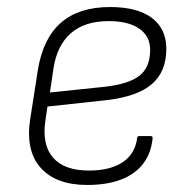

<svg xmlns="http://www.w3.org/2000/svg" viewBox="-20 -514 538 546"><path d="M228 12Q139 12 95.5 -37Q52 -86 66 -176L88 -317Q103 -406 154 -450Q205 -494 293 -494Q371 -494 412 -463Q453 -432 453 -375Q453 -310 411.5 -274.5Q370 -239 281 -229L115 -211L109 -171Q99 -102 131 -65.5Q163 -29 233 -29Q293 -29 328.5 -52.5Q364 -76 370 -121Q370 -127 376 -127H409Q414 -127 414 -121Q410 -79 387.5 -49Q365 -19 324.5 -3.5Q284 12 228 12ZM122 -251 276 -267Q347 -275 377 -299Q407 -323 407 -372Q407 -411 376 -432.5Q345 -454 289 -454Q221 -454 181.5 -419.5Q142 -385 132 -319Z"/></svg>

Font: Sofia Sans ExtraLight
Style: Italic
Weight: 250
Italic angle: -9°
Version: Version 4.100-B